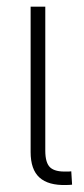

<svg xmlns="http://www.w3.org/2000/svg" viewBox="-20 -542 245 563"><path d="M174.3 0.5Q121.6 2 95.7 -21.5Q69.8 -44.9 69.8 -96.2V-522.5H112.8V-100.1Q112.8 -64 127.4 -50.8Q142.1 -37.6 175.8 -39.1Q179.7 -39.1 182.9 -39.1Q186 -39.1 189 -39.6L191.4 -0.5Q187.5 0 183.1 0.2Q178.7 0.5 174.3 0.5Z"/></svg>

Font: Inter 28pt ExtraLight
Style: Regular
Weight: 250
Designer: Rasmus Andersson
Foundry: rsms
Version: Version 4.001;git-66647c0bb